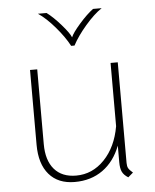

<svg xmlns="http://www.w3.org/2000/svg" viewBox="-52 -744 645 798"><g transform="rotate(-5 271.0 -345.0)"><path d="M472 -8 451 10Q433 -1 426 -15.5Q419 -30 419 -56V-125Q394 -60 345 -25Q296 10 228 10Q159 10 121 -34Q83 -78 83 -158V-470H113V-158Q113 -90 145 -53Q177 -16 236 -16Q304 -16 354 -68Q404 -120 419 -206V-470H449V-50Q449 -36 453.5 -28Q458 -20 472 -8ZM136 -700H172Q199 -680 230.5 -644Q262 -608 269 -590Q276 -608 307.5 -644Q339 -680 366 -700H402Q369 -678 332.5 -635.5Q296 -593 276 -555H262Q242 -593 205.5 -635.5Q169 -678 136 -700Z"/></g></svg>

Font: KoHo ExtraLight
Style: Regular
Weight: 275
Version: Version 1.000; ttfautohint (v1.6)